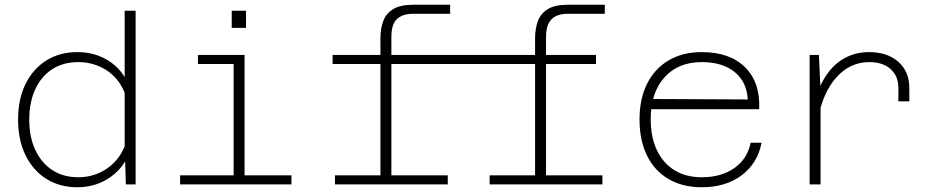

<svg xmlns="http://www.w3.org/2000/svg" viewBox="-20 -775 3940 807"><path d="M305 -556Q370 -556 422 -528Q474 -500 504 -451V-730H550V0H509L506 -97Q477 -48 424 -18Q371 12 305 12Q231 12 175 -23Q119 -58 87.5 -122Q56 -186 56 -272Q56 -359 87.5 -422.5Q119 -486 175 -521Q231 -556 305 -556ZM309 -30Q374 -30 426.5 -64.5Q479 -99 504 -160V-385Q479 -447 426.5 -480.5Q374 -514 309 -514Q246 -514 200 -484.5Q154 -455 128.5 -400.5Q103 -346 103 -272Q103 -199 128.5 -144.5Q154 -90 200 -60Q246 -30 309 -30Z M962 0V-544H1008V0ZM737 0V-38H1205V0ZM812 -506V-544H985V-506ZM954 -658V-730H1014V-658Z M1579 0V-613Q1579 -655 1591 -687Q1603 -719 1633 -737Q1663 -755 1716 -755H1872V-717H1715Q1688 -717 1667.5 -708Q1647 -699 1636 -678Q1625 -657 1625 -619V0ZM1378 -506V-544H2123V-506ZM1388 0V-38H1862V0ZM2229 0V-613Q2229 -655 2241 -687Q2253 -719 2283 -737Q2313 -755 2366 -755H2522V-717H2365Q2338 -717 2318 -708Q2298 -699 2286.5 -678Q2275 -657 2275 -619V0ZM2079 -506V-544H2485V-506ZM2038 0V-38H2512V0Z M2930 12Q2849 12 2790 -22.5Q2731 -57 2699.5 -121Q2668 -185 2668 -273Q2668 -359 2699.5 -422.5Q2731 -486 2790 -521Q2849 -556 2930 -556Q3047 -556 3111.5 -492.5Q3176 -429 3171 -316H2705V-359L3123 -357Q3119 -431 3067.5 -472.5Q3016 -514 2930 -514Q2830 -514 2772.5 -449.5Q2715 -385 2715 -274Q2715 -199 2741 -144Q2767 -89 2815 -59.5Q2863 -30 2930 -30Q3012 -30 3067 -69Q3122 -108 3135 -175H3181Q3164 -88 3097 -38Q3030 12 2930 12Z M3756 -349V-406Q3756 -455 3723.5 -484.5Q3691 -514 3633 -514Q3554 -514 3496.5 -451Q3439 -388 3417 -272L3404 -345Q3422 -414 3454.5 -461Q3487 -508 3532.5 -532Q3578 -556 3633 -556Q3710 -556 3756 -515Q3802 -474 3802 -406V-349ZM3383 0V-544H3422L3429 -394V0Z"/></svg>

Font: Azeret Mono Thin
Style: Regular
Weight: 100
Designer: Martin Vácha
Foundry: Displaay
Version: Version 1.002